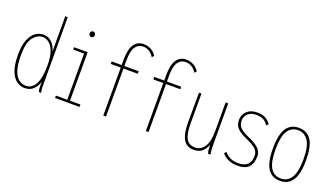

<svg xmlns="http://www.w3.org/2000/svg" viewBox="-63 -1125 2751 1590"><g transform="rotate(20 1312.5 -330.0)"><path d="M188 9Q151 9 117.5 -14Q84 -37 63.5 -90Q43 -143 43 -232Q43 -315 63.5 -365.5Q84 -416 116.5 -438.5Q149 -461 187 -461Q232 -461 262.5 -428.5Q293 -396 302 -354V-665H324L325 -71Q325 -53 325.5 -35.5Q326 -18 332 0L311 -1Q305 -16 304.5 -43Q304 -70 304 -88Q294 -49 264.5 -20Q235 9 188 9ZM190 -12Q243 -12 273 -65Q303 -118 303 -231Q303 -311 285 -356.5Q267 -402 240.5 -421Q214 -440 188 -440Q139 -440 103 -393Q67 -346 67 -239Q67 -151 84.5 -101.5Q102 -52 130.5 -32Q159 -12 190 -12Z M454 0V-21H554V-428H458V-449H578V-21H670V0ZM563 -576Q554 -576 547 -583Q540 -590 540 -600Q540 -611 546.5 -618.5Q553 -626 563 -626Q572 -626 579 -618.5Q586 -611 586 -600Q586 -590 579 -583Q572 -576 563 -576Z M879 0V-423H791V-445H879V-492Q879 -583 908.5 -627Q938 -671 994 -671Q1025 -671 1056 -655.5Q1087 -640 1106 -608L1091 -591Q1071 -623 1046.5 -636.5Q1022 -650 995 -650Q951 -649 927 -613Q903 -577 903 -492V-445H1029V-423H903V0Z M1254 0V-423H1166V-445H1254V-492Q1254 -583 1283.5 -627Q1313 -671 1369 -671Q1400 -671 1431 -655.5Q1462 -640 1481 -608L1466 -591Q1446 -623 1421.5 -636.5Q1397 -650 1370 -650Q1326 -649 1302 -613Q1278 -577 1278 -492V-445H1404V-423H1278V0Z M1674 11Q1641 11 1614.5 -7Q1588 -25 1573 -69.5Q1558 -114 1558 -191L1559 -449H1581V-191Q1581 -118 1593.5 -79Q1606 -40 1629 -25.5Q1652 -11 1684 -11Q1731 -11 1762.5 -55.5Q1794 -100 1794 -197V-449H1817V-92Q1817 -74 1818 -46Q1819 -18 1825 0H1802Q1796 -17 1795 -38Q1794 -59 1794 -75Q1780 -40 1754 -14.5Q1728 11 1674 11Z M2060 10Q2017 10 1983 -5.5Q1949 -21 1925 -49L1941 -66Q1960 -41 1991.5 -26Q2023 -11 2061 -11Q2171 -11 2171 -114Q2171 -152 2143.5 -176Q2116 -200 2063 -223Q2010 -245 1978.5 -273.5Q1947 -302 1947 -350Q1947 -398 1980 -429Q2013 -460 2069 -460Q2113 -460 2141.5 -445.5Q2170 -431 2190 -402L2175 -383Q2156 -414 2131 -426.5Q2106 -439 2071 -439Q2021 -439 1995.5 -414.5Q1970 -390 1970 -354Q1970 -311 1996.5 -287.5Q2023 -264 2079 -240Q2132 -218 2163 -188.5Q2194 -159 2194 -120Q2194 -57 2163 -23Q2132 11 2060 10Z M2438 8Q2365 8 2328.5 -48.5Q2292 -105 2292 -225Q2292 -348 2329 -403.5Q2366 -459 2438 -459Q2510 -459 2547 -403.5Q2584 -348 2584 -225Q2584 -105 2547 -48.5Q2510 8 2438 8ZM2438 -13Q2498 -13 2529.5 -65Q2561 -117 2561 -226Q2561 -340 2527.5 -389Q2494 -438 2438 -438Q2378 -438 2346.5 -387.5Q2315 -337 2315 -226Q2315 -115 2345.5 -64Q2376 -13 2438 -13Z"/></g></svg>

Font: Inconsolata Condensed ExtraLight
Style: Regular
Weight: 200
Width: 3
Monospace: yes
Designer: Raph Levien, Cyreal, Brenton Simpson
Foundry: Raph Levien, Cyreal, Google
Version: Version 3.100; ttfautohint (v1.8.4.7-5d5b)